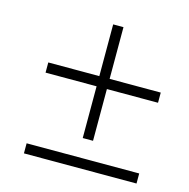

<svg xmlns="http://www.w3.org/2000/svg" viewBox="-91 -676 753 765"><g transform="rotate(15 285.5 -294.0)"><path d="M326.2 -375H537.1V-333H326.2V-119.6H283.7V-333H73.2V-375H283.7V-588.4H326.2ZM73.2 0V-41.5H537.6V0Z"/></g></svg>

Font: Open Sans Light
Style: Italic
Weight: 300
Italic angle: -12°
Designer: Monotype Design Team
Foundry: Monotype Imaging Inc.
Version: Version 3.003; ttfautohint (v1.8.4)